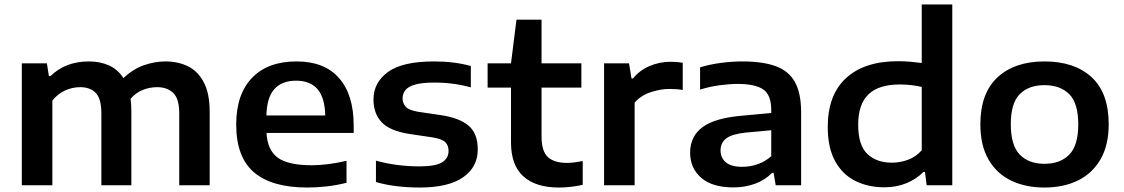

<svg xmlns="http://www.w3.org/2000/svg" viewBox="-20 -828 5022 858"><path d="M77.5 0V-545H189.5L198.5 -488H205.5Q273 -553.5 377 -553.5Q427 -553.5 466.8 -535.8Q506.5 -518 531.5 -479Q575 -520 623.8 -536.8Q672.5 -553.5 718.5 -553.5Q777 -553.5 821.8 -530.8Q866.5 -508 891.8 -458.2Q917 -408.5 917 -328V0H781V-321Q781 -387 754 -412.8Q727 -438.5 682.5 -438.5Q649.5 -438.5 618.2 -426.2Q587 -414 563.5 -386.5Q567 -360 567 -329.5V0H433V-321Q433 -387 407.8 -412.8Q382.5 -438.5 338.5 -438.5Q303.5 -438.5 270.5 -423.5Q237.5 -408.5 214 -378.5V0Z M1353.5 10Q1194 10 1114.8 -58.2Q1035.5 -126.5 1035.5 -271.5Q1035.5 -406 1106 -479.8Q1176.5 -553.5 1305 -553.5Q1430 -553.5 1495.2 -479Q1560.5 -404.5 1560.5 -267.5V-234H1171Q1175 -157 1221.5 -123.2Q1268 -89.5 1373.5 -89.5Q1409 -89.5 1449 -94.8Q1489 -100 1528.5 -109.5V-11Q1481 0.5 1437.8 5.2Q1394.5 10 1353.5 10ZM1303 -467.5Q1240 -467.5 1206.2 -430Q1172.5 -392.5 1170.5 -312H1433.5Q1431.5 -392 1398.8 -429.8Q1366 -467.5 1303 -467.5Z M1855.5 10Q1802 10 1752.5 4Q1703 -2 1660 -14.5V-110Q1707 -97 1756 -90.8Q1805 -84.5 1854.5 -84.5Q1927 -84.5 1955.8 -102.8Q1984.5 -121 1984.5 -153Q1984.5 -178.5 1969.8 -192.8Q1955 -207 1913 -214L1812 -229Q1722.5 -242.5 1685.8 -281.5Q1649 -320.5 1649 -383.5Q1649 -459 1713.5 -506.2Q1778 -553.5 1920.5 -553.5Q2011 -553.5 2084 -533V-437.5Q2007.5 -459 1921.5 -459Q1865 -459 1834 -449.8Q1803 -440.5 1791 -424.5Q1779 -408.5 1779 -389Q1779 -367 1793 -351.2Q1807 -335.5 1848.5 -328.5L1950 -313.5Q2032 -301.5 2073.5 -266.8Q2115 -232 2115 -160Q2115 -81.5 2049.5 -35.8Q1984 10 1855.5 10Z M2477.5 10Q2374 10 2318.8 -39.8Q2263.5 -89.5 2263.5 -192V-436.5H2159V-545H2263.5L2288 -740H2400V-545H2578V-436.5H2400V-218Q2400 -152.5 2428.2 -126.2Q2456.5 -100 2514 -100Q2543 -100 2584 -108.5V-2Q2559 3.5 2531.8 6.8Q2504.5 10 2477.5 10Z M2679.5 0V-545H2791L2802 -477.5H2809Q2837.5 -513.5 2882.5 -532.8Q2927.5 -552 2977.5 -552Q3005.5 -552 3031 -547.5V-426Q3017 -428.5 3001.2 -429.5Q2985.5 -430.5 2970.5 -430.5Q2932 -430.5 2888 -416Q2844 -401.5 2816 -369.5V0Z M3258 9.5Q3163 9.5 3113.5 -33.5Q3064 -76.5 3064 -145.5Q3064 -219 3120 -260.2Q3176 -301.5 3301.5 -311.5L3426.5 -323V-336.5Q3426.5 -404 3390.5 -428.5Q3354.5 -453 3276 -453Q3240.5 -453 3195.5 -447Q3150.5 -441 3108.5 -427.5V-527Q3151.5 -540.5 3202.2 -547Q3253 -553.5 3297 -553.5Q3387 -553.5 3445.2 -532.8Q3503.5 -512 3531.8 -462.2Q3560 -412.5 3560 -326.5V0H3446.5L3437 -55.5H3430Q3400 -24 3354.8 -7.2Q3309.5 9.5 3258 9.5ZM3200 -156Q3200 -122.5 3223.8 -102.5Q3247.5 -82.5 3297.5 -82.5Q3331.5 -82.5 3365.2 -94Q3399 -105.5 3426.5 -130V-246L3312.5 -235.5Q3251 -229 3225.5 -209.5Q3200 -190 3200 -156Z M3931.5 9Q3860.5 9 3803.2 -19Q3746 -47 3712.5 -106.8Q3679 -166.5 3679 -261Q3679 -404 3761 -479.2Q3843 -554.5 3993 -554.5Q4021.5 -554.5 4049 -552Q4076.5 -549.5 4099 -546.5V-808H4235.5V0H4121L4113.5 -59.5H4106.5Q4075.5 -28 4031 -9.5Q3986.5 9 3931.5 9ZM3966 -101Q4002 -101 4037.2 -113.8Q4072.5 -126.5 4099 -156.5V-439.5Q4079 -444.5 4053.2 -447.5Q4027.5 -450.5 4000.5 -450.5Q3906.5 -450.5 3860.8 -406.2Q3815 -362 3815 -271Q3815 -178.5 3856.2 -139.8Q3897.5 -101 3966 -101Z M4647.5 10Q4561.5 10 4497 -21.8Q4432.5 -53.5 4396.8 -116.2Q4361 -179 4361 -272.5Q4361 -411.5 4437.8 -482.5Q4514.5 -553.5 4647.5 -553.5Q4781.5 -553.5 4858 -483.2Q4934.5 -413 4934.5 -272.5Q4934.5 -180 4898.5 -117Q4862.5 -54 4798 -22Q4733.5 10 4647.5 10ZM4647.5 -96Q4718 -96 4758.2 -137Q4798.5 -178 4798.5 -272Q4798.5 -367 4758.2 -407.2Q4718 -447.5 4647.5 -447.5Q4577 -447.5 4537 -407.2Q4497 -367 4497 -273Q4497 -178.5 4537 -137.2Q4577 -96 4647.5 -96Z"/></svg>

Font: Encode Sans Expanded SemiBold
Style: Regular
Weight: 600
Width: 7
Designer: Multiple Designers
Foundry: Impallari Type
Version: Version 3.000; ttfautohint (v1.8.3) -l 8 -r 50 -G 200 -x 14 